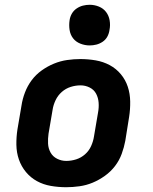

<svg xmlns="http://www.w3.org/2000/svg" viewBox="-20 -775 640 803"><path d="M257 8Q224 8 192.5 2.5Q161 -3 134.5 -17.5Q108 -32 88.5 -55.5Q69 -79 59 -108Q49 -137 48.5 -169.5Q48 -202 53 -234L70 -334Q74 -361 84.5 -388.5Q95 -416 112.5 -439.5Q130 -463 154.5 -480.5Q179 -498 206 -509Q233 -520 261 -524Q289 -528 316 -528Q349 -528 380.5 -522.5Q412 -517 439 -502.5Q466 -488 485.5 -464.5Q505 -441 514.5 -412Q524 -383 524.5 -350.5Q525 -318 520 -286L504 -186Q499 -159 489 -131.5Q479 -104 461 -80.5Q443 -57 418.5 -39.5Q394 -22 367.5 -11Q341 0 312.5 4Q284 8 257 8ZM257 -102Q278 -102 298.5 -108.5Q319 -115 335.5 -129.5Q352 -144 361 -164Q370 -184 373 -204L390 -304Q394 -325 392.5 -345.5Q391 -366 382 -383Q373 -400 355 -409Q337 -418 317 -418Q296 -418 275.5 -411.5Q255 -405 238.5 -390.5Q222 -376 212.5 -356Q203 -336 200 -316L183 -216Q180 -195 181 -174.5Q182 -154 191.5 -137Q201 -120 219 -111Q237 -102 257 -102ZM355 -585Q335 -585 316 -592.5Q297 -600 285.5 -615Q274 -630 271 -650Q268 -670 271 -690Q273 -705 280.5 -718Q288 -731 300.5 -739.5Q313 -748 327 -751.5Q341 -755 355 -755Q375 -755 393.5 -747.5Q412 -740 423.5 -725Q435 -710 438.5 -690Q442 -670 438 -650Q436 -635 429 -622Q422 -609 409.5 -600.5Q397 -592 383 -588.5Q369 -585 355 -585Z"/></svg>

Font: Iosevka Aile Extrabold
Style: Italic
Weight: 800
Italic angle: -9°
Designer: Belleve Invis
Foundry: Belleve Invis
Version: Version 31.1.0; ttfautohint (v1.8.4)